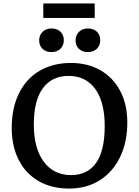

<svg xmlns="http://www.w3.org/2000/svg" viewBox="-20 -1079 805 1113"><path d="M380 14Q277 14 202.5 -30Q128 -74 88 -153Q48 -232 48 -337Q48 -453 90 -538Q132 -623 209.5 -668.5Q287 -714 391 -714Q489 -714 562.5 -671.5Q636 -629 677 -551.5Q718 -474 718 -368Q718 -256 676.5 -169.5Q635 -83 559 -34.5Q483 14 380 14ZM392 -64Q487 -64 537 -134.5Q587 -205 587 -349Q587 -488 532 -563.5Q477 -639 377 -639Q281 -639 228.5 -567.5Q176 -496 176 -357Q176 -220 233.5 -142Q291 -64 392 -64ZM489 -777Q458 -777 438 -795.5Q418 -814 418 -845Q418 -875 438 -894.5Q458 -914 489 -914Q523 -914 542 -895Q561 -876 561 -846Q561 -815 541 -796Q521 -777 489 -777ZM278 -777Q247 -777 227 -795.5Q207 -814 207 -845Q207 -875 227 -894.5Q247 -914 278 -914Q311 -914 330.5 -895Q350 -876 350 -846Q350 -815 330 -796Q310 -777 278 -777ZM231 -975V-1059H529V-975Z"/></svg>

Font: Literata 12pt Medium
Style: Regular
Weight: 500
Designer: Latin by Veronika Burian and Jose Scaglione. Greek by Irene Vlachou. Cyrillic by Vera Evstafieva.
Foundry: TypeTogether
Version: Version 3.002